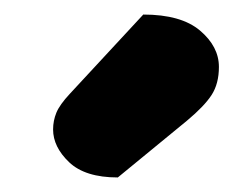

<svg xmlns="http://www.w3.org/2000/svg" viewBox="-20 -772 338 264"><path d="M177 -752Q229 -752 255 -730Q281 -708 281 -680Q281 -657 271 -641.5Q261 -626 237 -606L142 -528Q97 -528 75 -549Q53 -570 53 -594Q53 -606 57.5 -617Q62 -628 76 -643Z"/></svg>

Font: Baloo Thambi 2 ExtraBold
Style: Regular
Weight: 800
Designer: Aadarsh Rajan and Ek Type
Foundry: Ek Type
Version: Version 1.640;hotconv 1.0.111;makeotfexe 2.5.65597; ttfautoh